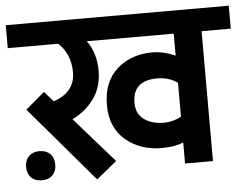

<svg xmlns="http://www.w3.org/2000/svg" viewBox="-77 -640 944 729"><g transform="rotate(-5 395.0 -275.0)"><path d="M708.8 -495V0H602.5V-80Q568.8 -66.2 520 -66.2Q437.5 -66.2 381.9 -113.8Q326.2 -161.2 326.2 -246.2Q326.2 -335 380 -383.1Q433.8 -431.2 515 -431.2Q557.5 -431.2 602.5 -411.2V-495H271.2Q306.2 -447.5 306.2 -380Q306.2 -316.2 273.1 -271.9Q240 -227.5 191.2 -205L342.5 -32.5L265 31.2L20 -256.2L92.5 -317.5L126.2 -278.8Q208.8 -306.2 208.8 -382.5Q208.8 -451.2 162.5 -495H-30V-582.5H820V-495ZM602.5 -178.8V-307.5Q570 -331.2 525 -331.2Q431.2 -331.2 431.2 -246.2Q431.2 -203.8 461.2 -182.5Q491.2 -161.2 537.5 -161.2Q571.2 -161.2 602.5 -178.8ZM111.2 -38.8Q111.2 -13.8 96.2 1.2Q81.2 16.2 55 16.2Q30 16.2 15 1.2Q0 -13.8 0 -38.8Q0 -65 15 -80Q30 -95 55 -95Q81.2 -95 96.2 -80Q111.2 -65 111.2 -38.8Z"/></g></svg>

Font: Cambay
Style: Bold
Weight: 700
Designer: Pooja Saxena
Foundry: Pooja Saxena
Version: Version 1.096;PS 001.096;hotconv 1.0.70;makeotf.lib2.5.58329